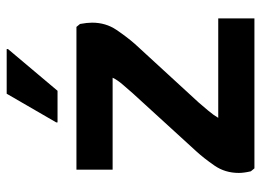

<svg xmlns="http://www.w3.org/2000/svg" viewBox="-126 -674 800 589"><g transform="rotate(-90 274.5 -380.0)"><path d="M52 0 43 -11Q38 -32 38 -48Q38 -90 60.5 -122.5Q83 -155 104 -178L283 -374Q295 -388 309 -404Q323 -420 330 -435H48V-546H486L495 -535Q499 -513 499 -498Q499 -456 477 -423.5Q455 -391 434 -367L254 -171Q242 -157 228.5 -141Q215 -125 207 -111H512V0ZM193 -604V-608L281 -760H418V-756L290 -604Z"/></g></svg>

Font: Kufam SemiBold
Style: Regular
Weight: 600
Designer: Wael Morcos, Artur Schmal
Foundry: Original Type
Version: Version 1.300; ttfautohint (v1.8.3)